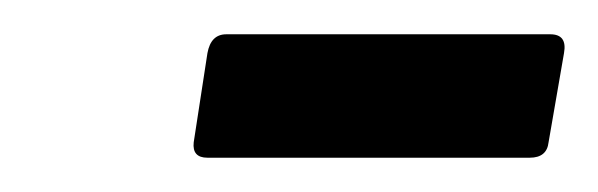

<svg xmlns="http://www.w3.org/2000/svg" viewBox="-20 -664 349 112"><path d="M101 -572Q92 -572 93 -581L101 -633Q103 -644 112 -644H301Q311 -644 309 -633L300 -581Q299 -572 289 -572Z"/></svg>

Font: Sofia Sans Semi Condensed Medium
Style: Italic
Weight: 500
Italic angle: -9°
Version: Version 4.100